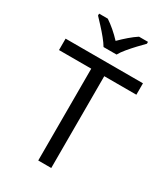

<svg xmlns="http://www.w3.org/2000/svg" viewBox="-226 -1047 1008 1150"><g transform="rotate(30 278.0 -472.0)"><path d="M323 0H233V-635H10V-714H545V-635H323ZM232 -784Q219 -806 197 -833Q175 -860 151 -886Q127 -912 109 -931V-944H169Q195 -927 223 -903Q251 -879 276 -852Q303 -879 331 -903Q359 -927 385 -944H447V-931Q428 -912 403.5 -886Q379 -860 356.5 -833Q334 -806 322 -784Z"/></g></svg>

Font: Noto Sans
Style: Regular
Weight: 400
Designer: Monotype Design Team
Foundry: Monotype Imaging Inc.
Version: Version 1.902